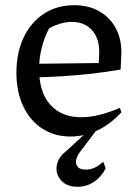

<svg xmlns="http://www.w3.org/2000/svg" viewBox="-20 -515 528 737"><path d="M251 9Q189 9 142 -21.5Q95 -52 69 -107.5Q43 -163 43 -236Q43 -312 70.5 -370.5Q98 -429 148 -462Q198 -495 265 -495Q320 -495 360.5 -472Q401 -449 423.5 -408.5Q446 -368 446 -313L443 -248Q384 -238 330.5 -232Q277 -226 221 -222.5Q165 -219 97 -217L98 -270L359 -273L361 -316Q361 -369 332.5 -400Q304 -431 255 -431Q234 -431 212 -424.5Q190 -418 169 -407Q150 -371 140 -331Q130 -291 130 -251Q130 -161 173 -113Q216 -65 292 -65Q357 -65 440 -101L446 -84Q404 -38 354 -14.5Q304 9 251 9ZM278 202Q246 202 226.5 188Q207 174 200 153Q193 132 201 108Q209 84 234 65L331 -24H357L288 67Q267 95 273 115.5Q279 136 309 136Q328 136 344.5 128Q361 120 376 106L386 131Q368 165 340 183.5Q312 202 278 202Z"/></svg>

Font: Piazzolla 24pt Medium
Style: Regular
Weight: 500
Designer: Juan Pablo del Peral
Foundry: Huerta Tipografica
Version: Version 2.005